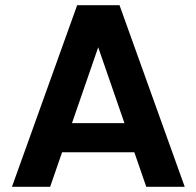

<svg xmlns="http://www.w3.org/2000/svg" viewBox="-20 -719 756 739"><path d="M497 -133H219L173 0H26L277 -699H440L691 0H543ZM358 -537 257 -245H459Z"/></svg>

Font: SVN-Poppins SemiBold
Style: Regular
Weight: 600
Designer: Ninad Kale (Devanagari), Jonny Pinhorn (Latin)
Foundry: Indian Type Foundry
Version: Version 3.002 2017